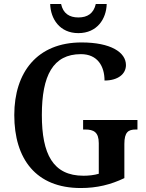

<svg xmlns="http://www.w3.org/2000/svg" viewBox="-20 -938 738 968"><path d="M375 -771C470 -771 516 -843 518 -918H463C452 -870 421 -850 375 -850C330 -850 298 -870 288 -918H233C235 -843 281 -771 375 -771ZM387 10C469 10 538 -7 607 -40V-212C607 -272 627 -285 664 -285H673V-333H399V-285H410C452 -285 478 -272 478 -216V-62C455 -55 427 -52 401 -52C247 -52 191 -161 191 -358C191 -557 247 -665 388 -665C472 -665 507 -604 507 -532C575 -532 615 -565 615 -610C615 -674 539 -724 391 -724C168 -724 52 -574 52 -358C52 -137 161 10 387 10Z"/></svg>

Font: Noto Serif Armenian SemiCondensed SemiBold
Style: Regular
Weight: 600
Width: 4
Designer: Monotype Design Team
Foundry: Monotype Imaging Inc.
Version: Version 2.008